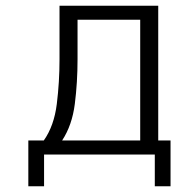

<svg xmlns="http://www.w3.org/2000/svg" viewBox="-20 -540 668 671"><path d="M79 111V-49H133Q169 -100 178.5 -176.5Q188 -253 188 -333V-520H533V-49H576V111H521V0H134V111ZM251 -333Q251 -252 241.5 -177Q232 -102 197 -49H470V-471H251Z"/></svg>

Font: Murecho Light
Style: Regular
Weight: 300
Designer: Neil Summerour
Foundry: Positype
Version: Version 1.010; ttfautohint (v1.8.3)